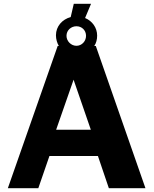

<svg xmlns="http://www.w3.org/2000/svg" viewBox="-20 -984 806 1002"><path d="M480 -744H472C482 -759 487 -778 487 -798C487 -840 461 -875 424 -890L455 -964H365L349 -895C305 -883 272 -847 272 -800C272 -779 278 -760 287 -744H281L21 -2H180L238 -170H491L548 -2H739ZM379 -847C407 -847 429 -826 429 -797C429 -769 407 -745 379 -745C351 -745 327 -769 327 -797C327 -826 351 -847 379 -847ZM273 -307 364 -568 454 -307Z"/></svg>

Font: 18Franklin
Style: Bold
Weight: 700
Designer: Pablo Impallari, Rodrigo Fuenzalida (Modified by Dan O. Williams)
Version: Version 0.025;PS 000.025;hotconv 1.0.88;makeotf.lib2.5.64775